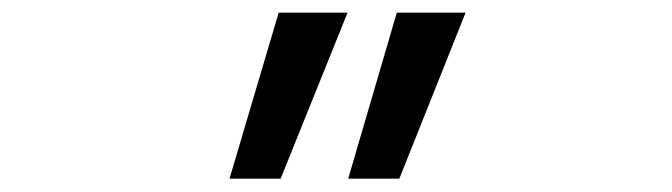

<svg xmlns="http://www.w3.org/2000/svg" viewBox="-20 -544 1040 297"><path d="M414.1 -267.6H335L411.1 -524.4H517.6ZM597.7 -267.6H518.6L593.8 -524.4H700.2Z"/></svg>

Font: GenEi Gothic M Regular
Style: Regular
Weight: 400
Designer: o_tamon (Modified); [Source Han Sans]
Ryoko NISHIZUKA  (kana & ideographs); Paul D. Hunt (Latin, Greek & Cyrillic); Wenl
Version: Version 1.1a;Original Version 1.004